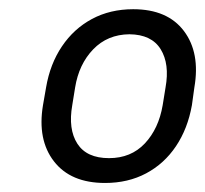

<svg xmlns="http://www.w3.org/2000/svg" viewBox="-20 -742 452 423"><path d="M74.7 -510.3 81.5 -549.3Q90.3 -601.1 116.5 -639.9Q142.6 -678.7 182.6 -700.2Q222.7 -721.7 273.4 -721.7Q349.1 -721.7 385.3 -673.6Q421.4 -625.5 408.2 -549.3L402.8 -510.3Q393.6 -458.5 367.7 -419.9Q341.8 -381.3 302 -360.1Q262.2 -338.9 211.4 -338.9Q135.7 -338.9 98.9 -386.5Q62 -434.1 74.7 -510.3ZM145.5 -549.3 139.2 -510.3Q129.9 -457.5 150.4 -425.5Q170.9 -393.6 220.2 -393.6Q268.6 -393.6 299.1 -426Q329.6 -458.5 338.4 -510.3L344.7 -549.3Q354 -601.1 334 -633.5Q314 -666 265.1 -666.5Q216.8 -666 185.3 -633.3Q153.8 -600.6 145.5 -549.3Z"/></svg>

Font: Inter Tight Light
Style: Italic
Weight: 300
Italic angle: -9.39999°
Designer: Rasmus Andersson
Foundry: rsms
Version: Version 3.004